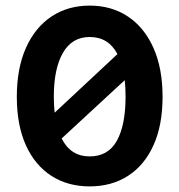

<svg xmlns="http://www.w3.org/2000/svg" viewBox="-20 -653 640 685"><path d="M300 12Q222 12 163.5 -25.5Q105 -63 72.5 -134.5Q40 -206 40 -308Q40 -409 72.5 -482Q105 -555 163.5 -594Q222 -633 300 -633Q378 -633 436.5 -594Q495 -555 527.5 -482Q560 -409 560 -308Q560 -206 527.5 -134.5Q495 -63 436.5 -25.5Q378 12 300 12ZM172 -308Q172 -277 175 -251L399 -460Q367 -521 300 -521Q237 -521 204.5 -464.5Q172 -408 172 -308ZM300 -95Q366 -95 397 -151Q428 -207 428 -308Q428 -340 425 -367L200 -159Q232 -95 300 -95Z"/></svg>

Font: Inconsolata Expanded Black
Style: Regular
Weight: 900
Width: 7
Monospace: yes
Designer: Raph Levien, Cyreal, Brenton Simpson
Foundry: Raph Levien, Cyreal, Google
Version: Version 3.001; ttfautohint (v1.8.2.53-6de2)